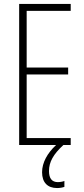

<svg xmlns="http://www.w3.org/2000/svg" viewBox="-20 -734 425 972"><path d="M228 132C228 86 250 47 301 0H338V-35H115V-357H325V-392H115V-679H338V-714H77V0H264C220 41 193 89 193 138C193 190 221 218 269 218C284 218 298 215 306 212V182C300 185 285 188 273 188C243 188 228 169 228 132Z"/></svg>

Font: Noto Sans Thai ExtCond ExtLt
Style: Regular
Weight: 200
Width: 2
Designer: Monotype Design Team
Foundry: Monotype Imaging Inc.
Version: Version 2.002